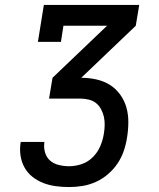

<svg xmlns="http://www.w3.org/2000/svg" viewBox="-20 -755 640 775"><path d="M259 0Q232 0 205.5 -3.5Q179 -7 155.5 -16Q132 -25 112 -40.5Q92 -56 79.5 -78Q67 -100 63 -126Q59 -152 63 -178Q63 -179 63.5 -180Q64 -181 64 -182H159Q159 -182 159 -181.5Q159 -181 159 -180Q156 -159 162 -139Q168 -119 182.5 -106.5Q197 -94 217.5 -89Q238 -84 259 -84Q284 -84 309.5 -92.5Q335 -101 354.5 -120.5Q374 -140 384.5 -164.5Q395 -189 399 -214Q402 -231 402.5 -249Q403 -267 399.5 -283Q396 -299 388 -314Q380 -329 367.5 -339Q355 -349 338 -353Q321 -357 304 -357H178L192 -441L412 -651H236L226 -586H133L157 -735H542L528 -651L308 -441Q339 -441 368.5 -434.5Q398 -428 422.5 -413Q447 -398 464.5 -374Q482 -350 490 -322Q498 -294 498 -263Q498 -232 493 -201Q489 -174 480 -147Q471 -120 455 -96Q439 -72 416.5 -52.5Q394 -33 367.5 -21Q341 -9 313.5 -4.5Q286 0 259 0Z"/></svg>

Font: Iosevka Etoile Medium Oblique
Style: Regular
Weight: 500
Italic angle: -9°
Designer: Belleve Invis
Foundry: Belleve Invis
Version: Version 15.5.2; ttfautohint (v1.8.4)